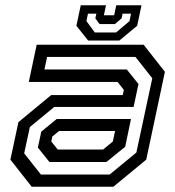

<svg xmlns="http://www.w3.org/2000/svg" viewBox="-20 -710 666 730"><path d="M100.5 0 19.5 -103 50 -245.5 174.5 -348.5H446.5L451 -368L427 -398.5H89.5L119.5 -540H526L607 -437L536 -103L411 0ZM168 -94 124 -149 137 -209.5 195.5 -257.5H478L456 -152L384.5 -94ZM135.5 -46.5H397L498.5 -130L559 -412.5L495 -493.5H159L149 -446H462L506.5 -390.5L488 -303.5H186.5L93.5 -227L72 -127ZM199.5 -141.5H372L409 -172L417.5 -212H204.5L179 -191L175 -172ZM315 -556 270.5 -612 287 -690H383L375 -652H414L422 -690H518L501.5 -612L434 -556ZM340.5 -586.5H421.5L472.5 -630L478 -658H446L442.5 -640.5L417 -618.5H358.5L342.5 -640.5L346.5 -658H314.5L308.5 -630Z"/></svg>

Font: Tourney Thin Medium
Style: Italic
Weight: 500
Italic angle: -12°
Version: Version 1.015